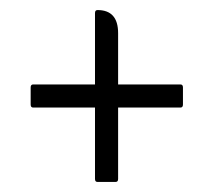

<svg xmlns="http://www.w3.org/2000/svg" viewBox="-20 -463 424 382"><path d="M169 -249H46Q41 -249 41 -255V-289Q41 -295 46 -295H169V-437Q169 -443 174 -443Q215 -443 215 -397V-295H339Q344 -295 344 -289V-255Q344 -249 339 -249H215V-107Q215 -101 210 -101H174Q169 -101 169 -107Z"/></svg>

Font: Zain Light
Style: Regular
Weight: 300
Designer: Zain,Boutros
Foundry: Mobile Telecommunications Company (Zain), 2024
Version: Version 1.51; ttfautohint (v1.8.4)